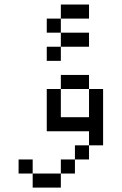

<svg xmlns="http://www.w3.org/2000/svg" viewBox="-20 -770 540 852"><path d="M375 -562.5V-625H250V-562.5H187.5V-500H250V-562.5ZM375 -687.5V-750H250V-687.5H187.5V-625H250V-687.5ZM125 0V62.5H250V0ZM125 0V-62.5H62.5V0ZM250 0H312.5V-62.5H250ZM312.5 -62.5H375V-125H312.5ZM375 -125H437.5Q437.5 -125 437.5 -375H375Q375 -375 375 -250H250Q250 -250 250 -375H187.5V-187.5H375ZM250 -375H375V-437.5H250Z"/></svg>

Font: CalcUnifontExMono
Style: Regular
Weight: 500
Version: Version 15.0.06